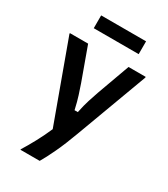

<svg xmlns="http://www.w3.org/2000/svg" viewBox="-202 -758 893 1018"><g transform="rotate(30 244.0 -248.5)"><path d="M94.2 166.7V163.3Q116.7 127.5 142.1 80.4Q167.5 33.3 187.5 -13.3L11.7 -495V-500H123.3L195.8 -300Q205.8 -270.8 216.2 -238.8Q226.7 -206.7 237.5 -158.3H257.5Q267.5 -206.7 277.9 -238.8Q288.3 -270.8 298.3 -300L370.8 -500H475.8V-495L313.3 -56.7Q285.8 18.3 258.8 75.8Q231.7 133.3 211.7 166.7ZM108.3 -585.8V-664.2H383.3V-585.8Z"/></g></svg>

Font: Familjen Grotesk GF Medium
Style: Regular
Weight: 500
Designer: Anders Wikstroem, Jonas Baeckman, Matilda Gysing, Kristian Moeller
Foundry: Familjen STHLM AB
Version: Version 2.000; Beta; Release 4; Build 6